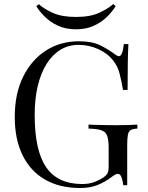

<svg xmlns="http://www.w3.org/2000/svg" viewBox="-20 -929 743 963"><path d="M376 -722Q441 -722 481 -702.5Q521 -683 556 -657Q569 -647 576 -647Q595 -647 601 -708H624Q622 -671 621 -618Q620 -565 620 -478H597Q590 -520 580 -559Q570 -598 547 -626Q518 -663 471 -683.5Q424 -704 374 -704Q324 -704 283.5 -679.5Q243 -655 214 -609Q185 -563 169.5 -498.5Q154 -434 154 -353Q154 -173 212 -89.5Q270 -6 392 -6Q428 -6 454.5 -16.5Q481 -27 496 -37Q515 -50 520 -61.5Q525 -73 525 -92V-188Q525 -229 517 -249Q509 -269 487.5 -276Q466 -283 424 -284V-304Q442 -303 466 -302.5Q490 -302 516.5 -301.5Q543 -301 565 -301Q598 -301 624.5 -302Q651 -303 669 -304V-284Q647 -283 636 -277Q625 -271 621.5 -253Q618 -235 618 -198V0H598Q597 -17 590.5 -37Q584 -57 571 -57Q565 -57 559 -54Q553 -51 538 -40Q505 -15 468 -0.5Q431 14 382 14Q279 14 205.5 -28.5Q132 -71 93 -151Q54 -231 54 -342Q54 -459 96 -544Q138 -629 210.5 -675.5Q283 -722 376 -722ZM548 -909 560 -898Q544 -872 517 -845Q490 -818 451 -800Q412 -782 361 -782Q310 -782 271 -800Q232 -818 205 -845Q178 -872 162 -898L175 -908Q198 -886 243.5 -865Q289 -844 361 -844Q433 -844 479 -865.5Q525 -887 548 -909Z"/></svg>

Font: Playfair Display
Style: Regular
Weight: 400
Designer: Claus Eggers Sørensen
Foundry: Claus Eggers Sørensen
Version: Version 1.203